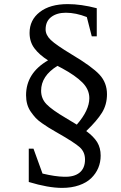

<svg xmlns="http://www.w3.org/2000/svg" viewBox="-20 -771 590 935"><path d="M187 74.2Q248 88.9 292 89.8Q341.3 91.3 367.7 69.6Q394 47.9 394 5.9Q394 -30.3 368.9 -53.5Q343.8 -76.7 250 -129.9Q228 -142.6 216.3 -149.9Q204.6 -157.2 184.8 -170.9Q165 -184.6 153.6 -197Q142.1 -209.5 130.1 -226.6Q118.2 -243.7 112.5 -263.9Q106.9 -284.2 106.9 -307.1Q106.9 -415 213.9 -477.1Q170.9 -504.4 147.5 -535.9Q124 -567.4 124 -610.8Q124 -673.8 173.8 -712.4Q223.6 -751 310.1 -751Q374.5 -751 451.2 -731V-594.2H426.8L402.8 -688Q349.1 -709 300.8 -709Q256.8 -709 229.5 -688.2Q202.1 -667.5 202.1 -627.9Q202.1 -600.6 227.3 -576.4Q252.4 -552.2 329.1 -505.9Q428.2 -446.8 464.6 -407.5Q501 -368.2 501 -312Q501 -261.7 476.6 -222.2Q452.1 -182.6 399.9 -132.8Q436.5 -106 453.4 -78.4Q470.2 -50.8 470.2 -13.2Q470.2 19 458.5 46.9Q446.8 74.7 424.1 96.7Q401.4 118.7 365 131.3Q328.6 144 282.2 144Q214.8 144 120.1 115.2V-46.9H143.1ZM283.2 -438 259.8 -450.2Q180.2 -401.4 180.2 -329.1Q180.2 -290.5 206.8 -263.2Q233.4 -235.8 299.8 -196.8L354 -164.1Q415 -233.9 415 -293Q415 -335.4 381.1 -369.4Q347.2 -403.3 283.2 -438Z"/></svg>

Font: Amethysta
Style: Regular
Weight: 400
Designer: Konstantin Vinogradov, Alexei Vanyashin
Foundry: Cyreal (www.cyreal.org)
Version: Version 1.002